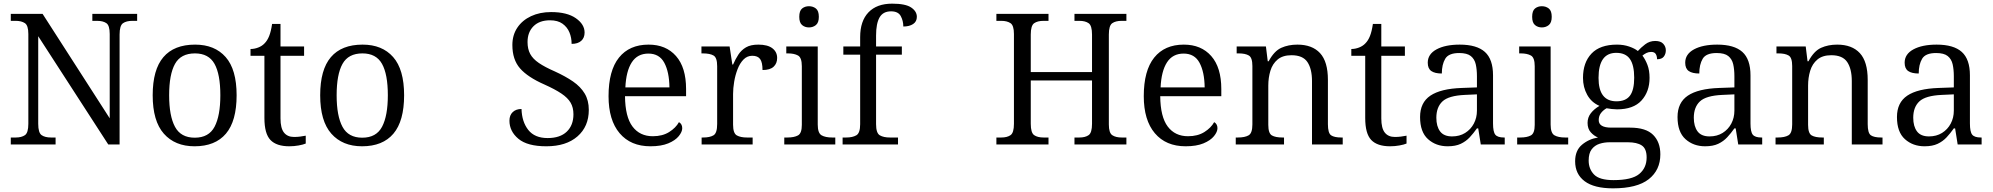

<svg xmlns="http://www.w3.org/2000/svg" viewBox="-20 -790 10901 1050"><path d="M39 0V-38H66Q98 -38 116.5 -51Q135 -64 135 -113V-604Q135 -651 116 -663.5Q97 -676 66 -676H39V-714H213L580 -143V-604Q580 -651 561.5 -663.5Q543 -676 511 -676H485V-714H730V-676H704Q671 -676 652.5 -663Q634 -650 634 -601V0H572L189 -592V-113Q189 -64 207.5 -51Q226 -38 259 -38H284V0Z M1044 10Q937 10 876 -59Q815 -128 815 -269Q815 -409 873.5 -477.5Q932 -546 1047 -546Q1154 -546 1214 -478Q1274 -410 1274 -269Q1274 -128 1215.5 -59Q1157 10 1044 10ZM1045 -37Q1122 -37 1153.5 -97Q1185 -157 1185 -269Q1185 -384 1153 -441Q1121 -498 1046 -498Q969 -498 937 -440.5Q905 -383 905 -269Q905 -156 937 -96.5Q969 -37 1045 -37Z M1562 10Q1492 10 1459 -24.5Q1426 -59 1426 -145V-485H1350V-522Q1371 -522 1392 -530Q1413 -538 1427 -553Q1442 -568 1452 -593Q1462 -618 1468 -659H1514V-536H1643V-485H1514V-142Q1514 -89 1533 -65Q1552 -41 1588 -41Q1606 -41 1621 -43Q1636 -45 1652 -48V-5Q1638 1 1613 5.5Q1588 10 1562 10Z M1960 10Q1853 10 1792 -59Q1731 -128 1731 -269Q1731 -409 1789.5 -477.5Q1848 -546 1963 -546Q2070 -546 2130 -478Q2190 -410 2190 -269Q2190 -128 2131.5 -59Q2073 10 1960 10ZM1961 -37Q2038 -37 2069.5 -97Q2101 -157 2101 -269Q2101 -384 2069 -441Q2037 -498 1962 -498Q1885 -498 1853 -440.5Q1821 -383 1821 -269Q1821 -156 1853 -96.5Q1885 -37 1961 -37Z M2968 10Q2864 10 2815 -31Q2766 -72 2766 -130Q2766 -160 2784 -177Q2802 -194 2832 -194Q2834 -124 2869 -79.5Q2904 -35 2975 -35Q3043 -35 3079.5 -70Q3116 -105 3116 -165Q3116 -202 3100.5 -228.5Q3085 -255 3050 -278.5Q3015 -302 2957 -328Q2866 -368 2824 -416Q2782 -464 2782 -544Q2782 -598 2809 -638.5Q2836 -679 2884 -701.5Q2932 -724 2994 -724Q3081 -724 3129 -690.5Q3177 -657 3177 -612Q3177 -583 3158.5 -566.5Q3140 -550 3106 -550Q3106 -584 3094 -613Q3082 -642 3056 -660.5Q3030 -679 2988 -679Q2930 -679 2897.5 -646.5Q2865 -614 2865 -560Q2865 -522 2879.5 -495Q2894 -468 2927 -445.5Q2960 -423 3015 -399Q3072 -373 3113.5 -344.5Q3155 -316 3177.5 -278.5Q3200 -241 3200 -189Q3200 -98 3138 -44Q3076 10 2968 10Z M3537 10Q3429 10 3368.5 -61.5Q3308 -133 3308 -264Q3308 -404 3365 -475Q3422 -546 3527 -546Q3622 -546 3677 -483.5Q3732 -421 3732 -303V-264H3398Q3399 -151 3439 -98Q3479 -45 3550 -45Q3603 -45 3639.5 -68Q3676 -91 3693 -122Q3701 -118 3706 -109.5Q3711 -101 3711 -89Q3711 -69 3692 -45.5Q3673 -22 3634.5 -6Q3596 10 3537 10ZM3641 -312Q3640 -396 3613 -446.5Q3586 -497 3526 -497Q3466 -497 3435 -449Q3404 -401 3400 -312Z M3817 0V-38H3825Q3862 -38 3882 -50Q3902 -62 3902 -112V-428Q3902 -475 3882 -486.5Q3862 -498 3823 -498H3816V-536H3970L3985 -437H3989Q4002 -467 4018 -491.5Q4034 -516 4059.5 -531Q4085 -546 4127 -546Q4178 -546 4204 -526Q4230 -506 4230 -473Q4230 -443 4210.5 -425Q4191 -407 4150 -407Q4150 -449 4137 -467Q4124 -485 4094 -485Q4066 -485 4046 -464.5Q4026 -444 4013.5 -411.5Q4001 -379 3995 -343Q3989 -307 3989 -276V-108Q3989 -61 4009.5 -49.5Q4030 -38 4065 -38H4096V0Z M4404 -640Q4382 -640 4366.5 -653Q4351 -666 4351 -698Q4351 -731 4366.5 -743.5Q4382 -756 4404 -756Q4426 -756 4442 -743.5Q4458 -731 4458 -698Q4458 -666 4442 -653Q4426 -640 4404 -640ZM4269 0V-38H4286Q4323 -38 4344 -49.5Q4365 -61 4365 -107V-428Q4365 -475 4344 -486.5Q4323 -498 4289 -498H4280V-536H4452V-109Q4452 -62 4473 -50Q4494 -38 4531 -38H4548V0Z M4588 0V-38H4608Q4642 -38 4663 -50Q4684 -62 4684 -111V-491H4592V-536H4684V-587Q4684 -675 4729.5 -722.5Q4775 -770 4859 -770Q4932 -770 4963 -749Q4994 -728 4994 -698Q4994 -672 4973.5 -658.5Q4953 -645 4920 -645Q4920 -676 4906 -702Q4892 -728 4853 -728Q4809 -728 4790 -694.5Q4771 -661 4771 -596V-536H4912V-491H4771V-111Q4771 -62 4791.5 -50Q4812 -38 4847 -38H4891V0Z M5429 0V-38H5456Q5488 -38 5506.5 -51Q5525 -64 5525 -113V-604Q5525 -651 5506 -663.5Q5487 -676 5456 -676H5429V-714H5714V-676H5687Q5654 -676 5635.5 -663Q5617 -650 5617 -601V-396H5952V-601Q5952 -650 5933.5 -663Q5915 -676 5883 -676H5856V-714H6140V-676H6114Q6081 -676 6062.5 -663Q6044 -650 6044 -601V-109Q6044 -63 6063 -50.5Q6082 -38 6114 -38H6140V0H5856V-38H5883Q5915 -38 5933.5 -51Q5952 -64 5952 -113V-350H5617V-113Q5617 -64 5635.5 -51Q5654 -38 5687 -38H5714V0Z M6464 10Q6356 10 6295.5 -61.5Q6235 -133 6235 -264Q6235 -404 6292 -475Q6349 -546 6454 -546Q6549 -546 6604 -483.5Q6659 -421 6659 -303V-264H6325Q6326 -151 6366 -98Q6406 -45 6477 -45Q6530 -45 6566.5 -68Q6603 -91 6620 -122Q6628 -118 6633 -109.5Q6638 -101 6638 -89Q6638 -69 6619 -45.5Q6600 -22 6561.5 -6Q6523 10 6464 10ZM6568 -312Q6567 -396 6540 -446.5Q6513 -497 6453 -497Q6393 -497 6362 -449Q6331 -401 6327 -312Z M6738 0V-38H6749Q6788 -38 6808.5 -50Q6829 -62 6829 -110V-429Q6829 -475 6809.5 -486.5Q6790 -498 6754 -498H6743V-536H6903L6913 -455H6918Q6948 -511 6987 -528.5Q7026 -546 7075 -546Q7156 -546 7199 -499.5Q7242 -453 7242 -353V-111Q7242 -62 7259.5 -50Q7277 -38 7316 -38H7323V0H7155V-347Q7155 -413 7130 -450.5Q7105 -488 7043 -488Q6995 -488 6967 -464.5Q6939 -441 6927.5 -403Q6916 -365 6916 -322V-107Q6916 -61 6935.5 -49.5Q6955 -38 6994 -38H7002V0Z M7582 10Q7512 10 7479 -24.5Q7446 -59 7446 -145V-485H7370V-522Q7391 -522 7412 -530Q7433 -538 7447 -553Q7462 -568 7472 -593Q7482 -618 7488 -659H7534V-536H7663V-485H7534V-142Q7534 -89 7553 -65Q7572 -41 7608 -41Q7626 -41 7641 -43Q7656 -45 7672 -48V-5Q7658 1 7633 5.5Q7608 10 7582 10Z M7897 10Q7833 10 7789.5 -29Q7746 -68 7746 -150Q7746 -229 7802.5 -267Q7859 -305 7974 -309L8057 -312V-373Q8057 -410 8050.5 -438.5Q8044 -467 8023.5 -483.5Q8003 -500 7960 -500Q7902 -500 7883.5 -468.5Q7865 -437 7865 -388Q7827 -388 7807.5 -401.5Q7788 -415 7788 -447Q7788 -494 7836 -520Q7884 -546 7963 -546Q8056 -546 8100.5 -506Q8145 -466 8145 -378V-115Q8145 -69 8157.5 -53.5Q8170 -38 8205 -38H8209V0H8078L8064 -88H8057Q8038 -61 8017.5 -39Q7997 -17 7968.5 -3.5Q7940 10 7897 10ZM7921 -44Q7962 -44 7992.5 -63Q8023 -82 8040 -114Q8057 -146 8057 -185V-274L7991 -271Q7902 -267 7868.5 -235.5Q7835 -204 7835 -146Q7835 -99 7855.5 -71.5Q7876 -44 7921 -44Z M8412 -640Q8390 -640 8374.5 -653Q8359 -666 8359 -698Q8359 -731 8374.5 -743.5Q8390 -756 8412 -756Q8434 -756 8450 -743.5Q8466 -731 8466 -698Q8466 -666 8450 -653Q8434 -640 8412 -640ZM8277 0V-38H8294Q8331 -38 8352 -49.5Q8373 -61 8373 -107V-428Q8373 -475 8352 -486.5Q8331 -498 8297 -498H8288V-536H8460V-109Q8460 -62 8481 -50Q8502 -38 8539 -38H8556V0Z M8801 240Q8698 240 8646 201Q8594 162 8594 92Q8594 33 8631.5 1.5Q8669 -30 8719 -38Q8697 -47 8679.5 -66.5Q8662 -86 8662 -118Q8662 -148 8680 -171Q8698 -194 8727 -211Q8683 -230 8660 -271.5Q8637 -313 8637 -364Q8637 -448 8683.5 -497Q8730 -546 8823 -546Q8859 -546 8889.5 -535.5Q8920 -525 8937 -511Q8953 -529 8977 -547.5Q9001 -566 9032 -566Q9062 -566 9076 -550.5Q9090 -535 9090 -515Q9090 -495 9079 -480.5Q9068 -466 9042 -466Q9042 -483 9035 -494.5Q9028 -506 9010 -506Q8996 -506 8984.5 -500.5Q8973 -495 8962 -486Q8978 -465 8989.5 -435Q9001 -405 9001 -364Q9001 -289 8957 -240.5Q8913 -192 8823 -192Q8811 -192 8793 -194Q8775 -196 8766 -198Q8748 -188 8735.5 -172Q8723 -156 8723 -133Q8723 -92 8792 -92H8895Q8981 -92 9020.5 -52.5Q9060 -13 9060 54Q9060 140 8996.5 190Q8933 240 8801 240ZM8820 -236Q8871 -236 8894 -267Q8917 -298 8917 -365Q8917 -434 8893.5 -467.5Q8870 -501 8819 -501Q8722 -501 8722 -364Q8722 -236 8820 -236ZM8804 195Q8904 195 8944.5 161.5Q8985 128 8985 71Q8985 23 8958.5 5.5Q8932 -12 8882 -12H8783Q8753 -12 8727 -3.5Q8701 5 8684.5 26.5Q8668 48 8668 88Q8668 134 8697.5 164.5Q8727 195 8804 195Z M9305 10Q9241 10 9197.5 -29Q9154 -68 9154 -150Q9154 -229 9210.5 -267Q9267 -305 9382 -309L9465 -312V-373Q9465 -410 9458.5 -438.5Q9452 -467 9431.5 -483.5Q9411 -500 9368 -500Q9310 -500 9291.5 -468.5Q9273 -437 9273 -388Q9235 -388 9215.5 -401.5Q9196 -415 9196 -447Q9196 -494 9244 -520Q9292 -546 9371 -546Q9464 -546 9508.5 -506Q9553 -466 9553 -378V-115Q9553 -69 9565.5 -53.5Q9578 -38 9613 -38H9617V0H9486L9472 -88H9465Q9446 -61 9425.5 -39Q9405 -17 9376.5 -3.5Q9348 10 9305 10ZM9329 -44Q9370 -44 9400.5 -63Q9431 -82 9448 -114Q9465 -146 9465 -185V-274L9399 -271Q9310 -267 9276.5 -235.5Q9243 -204 9243 -146Q9243 -99 9263.5 -71.5Q9284 -44 9329 -44Z M9690 0V-38H9701Q9740 -38 9760.5 -50Q9781 -62 9781 -110V-429Q9781 -475 9761.5 -486.5Q9742 -498 9706 -498H9695V-536H9855L9865 -455H9870Q9900 -511 9939 -528.5Q9978 -546 10027 -546Q10108 -546 10151 -499.5Q10194 -453 10194 -353V-111Q10194 -62 10211.5 -50Q10229 -38 10268 -38H10275V0H10107V-347Q10107 -413 10082 -450.5Q10057 -488 9995 -488Q9947 -488 9919 -464.5Q9891 -441 9879.5 -403Q9868 -365 9868 -322V-107Q9868 -61 9887.5 -49.5Q9907 -38 9946 -38H9954V0Z M10505 10Q10441 10 10397.5 -29Q10354 -68 10354 -150Q10354 -229 10410.5 -267Q10467 -305 10582 -309L10665 -312V-373Q10665 -410 10658.5 -438.5Q10652 -467 10631.5 -483.5Q10611 -500 10568 -500Q10510 -500 10491.5 -468.5Q10473 -437 10473 -388Q10435 -388 10415.5 -401.5Q10396 -415 10396 -447Q10396 -494 10444 -520Q10492 -546 10571 -546Q10664 -546 10708.5 -506Q10753 -466 10753 -378V-115Q10753 -69 10765.5 -53.5Q10778 -38 10813 -38H10817V0H10686L10672 -88H10665Q10646 -61 10625.5 -39Q10605 -17 10576.5 -3.5Q10548 10 10505 10ZM10529 -44Q10570 -44 10600.5 -63Q10631 -82 10648 -114Q10665 -146 10665 -185V-274L10599 -271Q10510 -267 10476.5 -235.5Q10443 -204 10443 -146Q10443 -99 10463.5 -71.5Q10484 -44 10529 -44Z"/></svg>

Font: Noto Serif Hentaigana
Style: Regular
Weight: 400
Designer: Kazuhiro Yamada
Foundry: nipponia
Version: Version 1.000; ttfautohint (v1.8.4.7-5d5b)